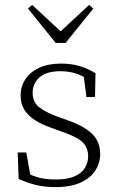

<svg xmlns="http://www.w3.org/2000/svg" viewBox="-20 -749 480 782"><path d="M206 13Q162 13 127 4.5Q92 -4 56 -20L52 -128H87L107 -17H77V-52Q103 -36 133 -27Q163 -18 208 -18Q253 -18 282 -30Q311 -42 325 -64Q339 -86 339 -112Q339 -148 316 -170Q293 -192 234 -212L190 -228Q152 -241 123.5 -259Q95 -277 79.5 -301.5Q64 -326 64 -360Q64 -397 83.5 -426.5Q103 -456 139.5 -473Q176 -490 229 -490Q271 -490 304 -480Q337 -470 369 -451L367 -354H332L319 -454H344V-422Q315 -442 286.5 -450.5Q258 -459 227 -459Q169 -459 141 -434Q113 -409 113 -371Q113 -334 138 -313.5Q163 -293 214 -274L256 -259Q304 -242 333 -222Q362 -202 375 -178Q388 -154 388 -122Q388 -86 368.5 -55Q349 -24 308.5 -5.5Q268 13 206 13ZM111 -729 248 -602H206L343 -729L360 -714L247 -574H207L94 -714Z"/></svg>

Font: Source Serif 4 18pt Light
Style: Regular
Weight: 300
Designer: Frank Grießhammer
Foundry: Adobe Systems Incorporated
Version: Version 4.004;hotconv 1.0.116;makeotfexe 2.5.65601